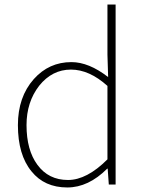

<svg xmlns="http://www.w3.org/2000/svg" viewBox="-20 -814 635 847"><path d="M119 -58Q59 -131 59 -262Q59 -386 129 -465Q196 -540 295 -540Q372 -540 457 -474L454 -573V-794H490V0H460L455 -70H453Q370 13 277 13Q176 13 119 -58ZM454 -111V-435Q374 -507 293 -507Q210 -507 153 -436Q97 -364 97 -262Q97 -152 145 -87Q194 -20 280 -20Q363 -20 454 -111Z"/></svg>

Font: Noto Sans CJK TC Thin
Style: Regular
Weight: 250
Designer: Ryoko NISHIZUKA ???? (kana & ideographs); Paul D. Hunt (Latin, Greek & Cyrillic); Wenlong ZHANG ??? (bopomofo); Sandoll 
Foundry: Adobe Systems Incorporated
Version: Version 1.004 January 19, 2016